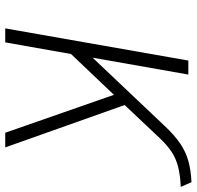

<svg xmlns="http://www.w3.org/2000/svg" viewBox="-29 -723 752 734"><g transform="rotate(90 347.0 -356.0)"><path d="M88.5 0 211.5 -700H265L200.5 -334L461 -609Q496 -646.5 527.8 -668.2Q559.5 -690 595.2 -700Q631 -710 676.5 -712L694.5 -671Q649 -669 617.2 -660.8Q585.5 -652.5 560.2 -635.8Q535 -619 508 -590.5L381.5 -456.5L543.5 0H487.5L342.5 -415.5L186.5 -251.5L142 0Z"/></g></svg>

Font: Overpass ExtraLight
Style: Italic
Weight: 250
Italic angle: -10°
Designer: Delve Withrington, Dave Bailey, Thomas Jockin
Foundry: Delve Fonts LLC
Version: Version 4.000